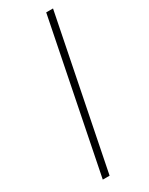

<svg xmlns="http://www.w3.org/2000/svg" viewBox="-178 -696 568 732"><g transform="rotate(-30 106.0 -330.0)"><path d="M40 0H70L202 -660H172Z"/></g></svg>

Font: Source Sans Pro ExtraLight
Style: Italic
Weight: 200
Italic angle: -11°
Designer: Paul D. Hunt
Foundry: Adobe Systems Incorporated
Version: Version 3.006;hotconv 1.0.111;makeotfexe 2.5.65597